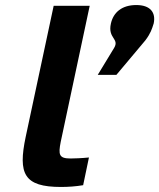

<svg xmlns="http://www.w3.org/2000/svg" viewBox="-20 -733 632 762"><path d="M260 -104C214 -104 211 -119 221 -170L336 -710H193L82 -190C51 -43 75 9 222 9C251 9 280 7 310 2L333 -108C305 -105 271 -104 260 -104ZM368 -436H442L557 -573C578 -601 583 -618 589 -637L590 -640C599 -683 577 -713 521 -713C465 -713 430 -685 420 -639C407 -580 455 -580 433 -543Z"/></svg>

Font: LT Wave Bold
Style: Italic
Weight: 700
Designer: Daniel Lyons
Version: Version 2.5 (Glyphs App)